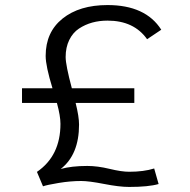

<svg xmlns="http://www.w3.org/2000/svg" viewBox="-20 -726 750 759"><path d="M150 10.5 126 -46.5Q219 -110 219 -236.5Q219 -267.5 205 -319H67V-377H187.5Q160.5 -465 160.5 -505Q160.5 -599 227.2 -652.5Q294 -706 405 -706Q555.5 -706 617.5 -608.5L561.5 -571Q509.5 -644.5 405 -644.5Q373 -644.5 344.8 -636.8Q316.5 -629 292.2 -613Q268 -597 253.8 -568Q239.5 -539 239.5 -500.5Q239.5 -469 264 -377H511V-319H279Q292.5 -265 292.5 -233.5Q292.5 -114.5 220 -58Q263 -70 325 -70Q365.5 -70 413 -58.5Q460.5 -47 490.5 -47Q548.5 -47 589.5 -60L607 1.5Q567 13 490.5 13Q451.5 13 391.5 1.2Q331.5 -10.5 301 -10.5Q258.5 -10.5 212 -2.8Q165.5 5 150 10.5Z"/></svg>

Font: League Mono Light
Style: Regular
Weight: 300
Width: 6
Designer: Tyler Finck
Foundry: The League of Moveable Type / Tyler Finck
Version: Version 2.210